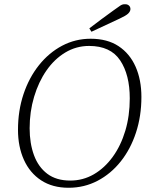

<svg xmlns="http://www.w3.org/2000/svg" viewBox="-20 -872 696 907"><path d="M304 15Q228 15 174.5 -20Q121 -55 93 -117Q65 -179 65 -259Q65 -349 91 -427Q117 -505 164 -564Q211 -623 273.5 -656Q336 -689 408 -689Q487 -689 540 -654Q593 -619 620.5 -557Q648 -495 648 -414Q648 -324 622.5 -246Q597 -168 550.5 -109.5Q504 -51 441 -18Q378 15 304 15ZM312 -19Q372 -19 423 -48.5Q474 -78 512.5 -131Q551 -184 572 -254.5Q593 -325 593 -407Q593 -519 547.5 -587Q502 -655 401 -655Q340 -655 288.5 -624Q237 -593 199.5 -539Q162 -485 141 -414.5Q120 -344 120 -266Q120 -195 140.5 -139Q161 -83 203.5 -51Q246 -19 312 -19ZM402 -738Q431 -760 459.5 -781.5Q488 -803 515 -822Q538 -839 549 -846Q560 -853 572 -852Q583 -852 590 -845Q597 -838 596 -827Q595 -817 585 -807.5Q575 -798 545 -784Q480 -754 412 -722Z"/></svg>

Font: Source Serif Pro Light
Style: Italic
Weight: 300
Italic angle: -12°
Designer: Frank Grießhammer
Foundry: Adobe Systems Incorporated
Version: Version 3.001;hotconv 1.0.111;makeotfexe 2.5.65597